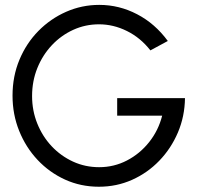

<svg xmlns="http://www.w3.org/2000/svg" viewBox="-20 -732 788 766"><path d="M374.5 13Q302 13 239.5 -15.5Q177 -44 130 -94Q83 -144 56.5 -209.8Q30 -275.5 30 -350.5Q30 -427.5 57.5 -493.5Q85 -559.5 133.2 -608.5Q181.5 -657.5 244 -685Q306.5 -712.5 376 -712.5Q455.5 -712.5 527 -675.2Q598.5 -638 649.5 -568.5L580 -531Q540.5 -581.5 486.5 -608.2Q432.5 -635 375 -635Q320.5 -635 272.2 -613Q224 -591 187 -551.8Q150 -512.5 129 -460.5Q108 -408.5 108 -349Q108 -290.5 128.8 -239Q149.5 -187.5 186.2 -148.5Q223 -109.5 271.5 -87.2Q320 -65 375.5 -65Q435 -65 486.5 -91.8Q538 -118.5 575 -165Q612 -211.5 627 -270.5H447.5V-340.5H718Q717 -267.5 689.8 -203.5Q662.5 -139.5 615.5 -90.8Q568.5 -42 506.8 -14.5Q445 13 374.5 13Z"/></svg>

Font: Urbanist
Style: Regular
Weight: 400
Designer: Corey Hu
Foundry: Corey Hu
Version: Version 1.330; ttfautohint (v1.8.4.7-5d5b)